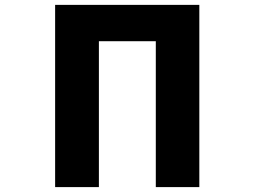

<svg xmlns="http://www.w3.org/2000/svg" viewBox="-20 -764 1040 784"><path d="M205.1 0V-744.1H793.9V0H616.2V-595.7H383.8V0Z"/></svg>

Font: Gen Shin Gothic Monospace Heavy
Style: Bold
Weight: 800
Designer: [Source Han Sans]
Ryoko NISHIZUKA  (kana & ideographs); Paul D. Hunt (Latin, Greek & Cyrillic); Wenlong ZHANG  (bopomofo
Version: Version 1.002.20150607